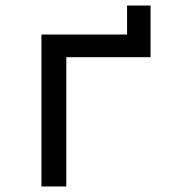

<svg xmlns="http://www.w3.org/2000/svg" viewBox="-20 -675 640 695"><path d="M130 0V-550H440V-655H525V-468H220V0Z"/></svg>

Font: Liga JetBrainsMono Nerd Font
Style: Regular
Weight: 400
Designer: Philipp Nurullin, Konstantin Bulenkov
Foundry: JetBrains
Version: Version 2.225; ttfautohint (v1.8.3)